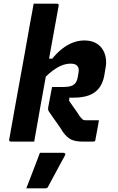

<svg xmlns="http://www.w3.org/2000/svg" viewBox="-20 -770 640 1044"><path d="M163 -750Q187 -750 208.5 -750Q230 -750 250.5 -750Q271 -750 290 -750Q294 -750 296 -748.5Q298 -747 299 -744.5Q300 -742 299 -739Q282 -647 265.5 -554.5Q249 -462 232 -369.5Q215 -277 198.5 -184.5Q182 -92 166 0Q144 0 123 0Q102 0 81 0Q60 0 39 0Q36 0 33.5 -1.5Q31 -3 30 -5.5Q29 -8 30 -11Q44 -91 58.5 -171Q73 -251 87.5 -331Q102 -411 116.5 -491Q131 -571 145 -652Q150 -680 155 -705Q160 -730 163 -750ZM438 -550Q472 -550 496 -538.5Q520 -527 535 -506Q550 -485 555 -456.5Q560 -428 553 -395L547 -359Q539 -316 517.5 -289.5Q496 -263 462 -251Q428 -239 381 -239Q375 -239 369 -239Q363 -239 357 -239L356 -221Q370 -201 387.5 -176.5Q405 -152 414 -137Q421 -129 425.5 -124Q430 -119 435.5 -117.5Q441 -116 451 -116Q474 -116 483.5 -116Q493 -116 498 -116H518Q514 -90 509 -65Q504 -40 499 -12Q499 -4 495 -2Q491 0 483 0Q479 0 470.5 0Q462 0 452 0Q442 0 431 0Q391 0 367.5 -11Q344 -22 321 -54Q308 -76 294 -95Q280 -114 268.5 -131Q257 -148 247 -162Q242 -170 241.5 -174Q241 -178 242 -186Q247 -215 252.5 -241.5Q258 -268 263 -297Q278 -297 294 -297Q310 -297 325 -297Q351 -297 367 -302.5Q383 -308 391.5 -320.5Q400 -333 403 -352L407 -375Q409 -387 407.5 -396.5Q406 -406 399 -413Q393 -419 384 -421.5Q375 -424 362 -424Q345 -424 326 -418Q307 -412 287.5 -400Q268 -388 247.5 -370.5Q227 -353 207 -329L225 -451H264Q291 -484 319.5 -506Q348 -528 378 -539Q408 -550 438 -550ZM197 61Q231 61 261.5 61Q292 61 325 61Q331 61 334 64.5Q337 68 334 74Q318 103 303 130.5Q288 158 273.5 185.5Q259 213 242 244Q241 248 237 251Q233 254 226 254Q206 254 180.5 254Q155 254 123 254Q136 221 148.5 188Q161 155 173.5 123Q186 91 197 61Z"/></svg>

Font: RecMonoLinear Nerd Font Mono
Style: Bold Italic
Weight: 700
Italic angle: -10°
Monospace: yes
Version: Version 1.085; ttfautohint (v1.8.4.7-5d5b);Nerd Fonts 3.2.1